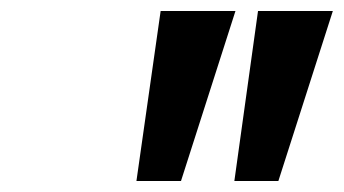

<svg xmlns="http://www.w3.org/2000/svg" viewBox="-20 -715 625 349"><path d="M449 -695H585L486 -386H406ZM272 -695H408L309 -386H228Z"/></svg>

Font: Coval
Style: ExtraBold Italic
Weight: 800
Foundry: Context Ltd
Version: Version 001.000